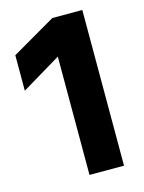

<svg xmlns="http://www.w3.org/2000/svg" viewBox="-103 -717 585 779"><g transform="rotate(-15 190.0 -327.0)"><path d="M320 0H175V-497L10 -398V-547L194 -654H320Z"/></g></svg>

Font: Hind Siliguri
Style: Bold
Weight: 700
Designer: Jyotish Sonowal
Foundry: Indian Type Foundry
Version: Version 1.001;PS 1.0;hotconv 1.0.86;makeotf.lib2.5.63406; tt